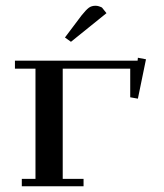

<svg xmlns="http://www.w3.org/2000/svg" viewBox="-20 -651 572 671"><path d="M32.2 -411.1V-439H460.9L461.9 -449.2L490.2 -443.8L461.9 -306.2L435.1 -311V-411.1H199.2V-25.9H272V0H56.2V-25.9H104V-411.1ZM207 -520 265.1 -597.2Q280.8 -616.7 290.3 -623.8Q299.8 -630.9 314 -630.9Q319.3 -630.9 325.2 -629.2Q331.1 -627.4 334 -626L336.9 -624L352.1 -605L228 -504.9Z"/></svg>

Font: Dehuti
Style: Bold
Weight: 700
Version: Version 1.2